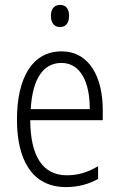

<svg xmlns="http://www.w3.org/2000/svg" viewBox="-20 -751 485 781"><path d="M225 -731C199 -731 187 -713 187 -686C187 -658 201 -641 224 -641C248 -641 261 -658 261 -686C261 -713 250 -731 225 -731ZM230 -542C111 -542 49 -434 49 -264C49 -99 112 10 248 10C299 10 340 -2 379 -23V-75C335 -49 297 -38 252 -38C154 -38 104 -115 103 -262H398V-303C398 -434 346 -542 230 -542ZM230 -495C310 -495 346 -412 345 -307H105C112 -432 157 -495 230 -495Z"/></svg>

Font: Noto Sans Arabic Cond Light
Style: Regular
Weight: 300
Width: 3
Designer: Monotype Design Team, Nadine Chahine, Nizar Qandah and Khaled Hosny
Foundry: Monotype Imaging Inc.
Version: Version 2.012